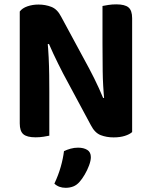

<svg xmlns="http://www.w3.org/2000/svg" viewBox="-20 -636 709 899"><path d="M72.5 -447.3 201.9 -449.3Q205.9 -408.4 207.9 -366.4Q209.9 -324.4 210.4 -284.5Q210.9 -244.6 210.9 -207.3V-0.7Q202.6 1.3 184.2 4.1Q165.8 7 146.8 7Q106.4 7 89.4 -7.5Q72.5 -21.9 72.5 -58.1ZM598.7 -162.1 469 -160Q461.6 -234.8 460.8 -303.5Q459.9 -372.2 459.9 -435V-608Q469.2 -610 487.2 -612.8Q505.1 -615.6 524.3 -615.6Q564.8 -615.6 581.8 -601.2Q598.7 -586.8 598.7 -550.6ZM598.7 -207.9V-292.4V-17.6Q586.4 -6.6 564.1 0.3Q541.9 7.3 511.7 7.3Q479.1 7.3 451.6 -3.2Q424 -13.7 405.4 -49.9L275.4 -292Q263.7 -315 252 -338.3Q240.3 -361.6 229.6 -384.8Q218.8 -408 209.2 -430.3L72.5 -399.4V-582.1Q84.4 -598.1 108.5 -606.4Q132.6 -614.7 160.1 -614.7Q192.7 -614.7 220.6 -603.8Q248.5 -593 266.5 -557.5L397.4 -315.3Q409.4 -293 421 -269.4Q432.6 -245.8 443.3 -222.5Q454 -199.3 463 -177ZM352.5 215.5Q339.2 230.8 322.8 237.1Q306.3 243.4 287.4 243.4Q255.2 243.4 234.6 223.8Q253.3 184.2 264.3 145.5Q275.3 106.9 279.6 71.6Q293.2 65 310.3 60.2Q327.4 55.4 345.3 55.4Q371.9 55.4 388.6 65.9Q405.4 76.3 405.4 99.9Q405.4 115.9 397.1 138.4Q388.8 160.9 376.6 181.5Q364.5 202.2 352.5 215.5Z"/></svg>

Font: Baloo Tamma 2
Style: Regular
Weight: 400
Designer: Divya Kowshik, Shuchita Grover and Ek Type
Foundry: Ek Type
Version: Version 1.700